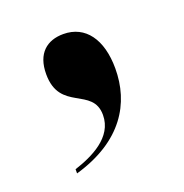

<svg xmlns="http://www.w3.org/2000/svg" viewBox="-70 -214 414 433"><g transform="rotate(-20 137.5 2.0)"><path d="M46 145V155C164 121 208 45 208 -38C208 -108 177 -151 124 -151C85 -151 57 -129 57 -79C57 11 146 -17 146 51C146 105 89 131 46 145Z"/></g></svg>

Font: Noto Serif Display Condensed ExtraBold
Style: Regular
Weight: 800
Width: 3
Designer: Monotype Design Team
Foundry: Monotype Imaging Inc.
Version: Version 2.009